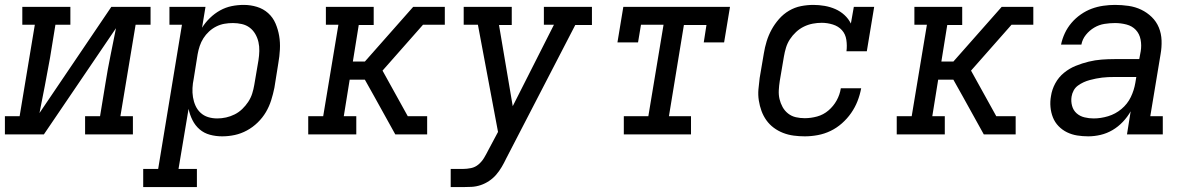

<svg xmlns="http://www.w3.org/2000/svg" viewBox="-30 -548 4850 783"><path d="M-10 0V-74H50L112 -447H61V-520H257V-447H196L174 -312Q164 -255 153 -199Q142 -143 131 -87L424 -520H584V-447H523L461 -74H512V0H317V-74H378L400 -208Q409 -265 420.5 -321Q432 -377 443 -433L149 0Z M554 215V141H615L712 -447H661V-520H808L794 -435Q807 -456 826 -474.5Q845 -493 867.5 -505.5Q890 -518 914.5 -523Q939 -528 964 -528Q964 -528 964 -528Q964 -528 964 -528Q992 -528 1018 -520Q1044 -512 1063.5 -494.5Q1083 -477 1093.5 -452.5Q1104 -428 1108.5 -401.5Q1113 -375 1111.5 -346.5Q1110 -318 1105 -290L1089 -190Q1084 -165 1076 -139.5Q1068 -114 1054.5 -91Q1041 -68 1021 -48.5Q1001 -29 977 -16Q953 -3 927.5 2.5Q902 8 876 8Q850 8 826 1.5Q802 -5 784 -20.5Q766 -36 755 -58Q744 -80 739 -104L698 141H773V215ZM856 -65Q874 -65 892 -69Q910 -73 927 -81.5Q944 -90 958 -103.5Q972 -117 982.5 -133Q993 -149 998.5 -166.5Q1004 -184 1007 -202L1024 -302Q1027 -321 1027.5 -340Q1028 -359 1024 -376.5Q1020 -394 1011 -409.5Q1002 -425 988 -435.5Q974 -446 956 -450Q938 -454 920 -454Q902 -454 885 -451Q868 -448 852 -440Q836 -432 822.5 -419.5Q809 -407 799.5 -392Q790 -377 784.5 -360.5Q779 -344 776 -327L760 -227Q756 -208 755 -189Q754 -170 757 -151.5Q760 -133 767.5 -116.5Q775 -100 788 -88Q801 -76 818.5 -70.5Q836 -65 856 -65Z M1227 0V-74H1288L1350 -447H1299V-520H1494V-446H1433L1409 -297H1458L1655 -520H1784V-447H1695L1530 -260L1633 -74H1712V0H1582L1495 -157L1458 -223H1396L1372 -74H1423V0Z M1808 215V141H1857Q1874 141 1891 137.5Q1908 134 1921.5 122.5Q1935 111 1944 96Q1953 81 1961 65L2001 -10L1919 -447H1861V-520H2057V-446H2005L2061 -115L2229 -447H2188V-520H2384V-446H2316L2034 99Q2026 116 2016 133Q2006 150 1993.5 164.5Q1981 179 1964.5 190Q1948 201 1930 207Q1912 213 1893.5 214Q1875 215 1857 215Z M2514 0V-74H2614L2676 -447H2584L2572 -375H2488L2512 -520H2947L2923 -375H2840L2851 -446H2759L2698 -74H2788V0Z M3252 8Q3229 8 3206.5 5Q3184 2 3163.5 -6Q3143 -14 3125.5 -27Q3108 -40 3095.5 -57.5Q3083 -75 3075.5 -95.5Q3068 -116 3064.5 -138.5Q3061 -161 3063 -184Q3065 -207 3068 -230L3085 -330Q3089 -355 3096.5 -379.5Q3104 -404 3116.5 -427Q3129 -450 3147 -470.5Q3165 -491 3188 -504.5Q3211 -518 3236.5 -523Q3262 -528 3287 -528Q3310 -528 3333 -524Q3356 -520 3376.5 -511Q3397 -502 3413.5 -487Q3430 -472 3440 -452L3452 -520H3535L3505 -339H3422Q3425 -362 3421.5 -385.5Q3418 -409 3403.5 -425Q3389 -441 3366.5 -448Q3344 -455 3321 -455Q3303 -455 3284.5 -451.5Q3266 -448 3248.5 -439.5Q3231 -431 3216.5 -417.5Q3202 -404 3191.5 -388Q3181 -372 3175.5 -354Q3170 -336 3167 -318L3150 -218Q3147 -199 3146 -180Q3145 -161 3149 -144Q3153 -127 3161.5 -111.5Q3170 -96 3184 -85Q3198 -74 3215.5 -70Q3233 -66 3252 -66Q3277 -66 3302.5 -73Q3328 -80 3348.5 -97.5Q3369 -115 3382 -138.5Q3395 -162 3399 -188H3482Q3477 -161 3467 -135.5Q3457 -110 3441 -87Q3425 -64 3403.5 -45Q3382 -26 3357 -14Q3332 -2 3305 3Q3278 8 3252 8Z M3627 0V-74H3688L3750 -447H3699V-520H3894V-446H3833L3809 -297H3858L4055 -520H4184V-447H4095L3930 -260L4033 -74H4112V0H3982L3895 -157L3858 -223H3796L3772 -74H3823V0Z M4408 8Q4385 8 4363 4.5Q4341 1 4321.5 -8.5Q4302 -18 4287 -33.5Q4272 -49 4264 -69Q4256 -89 4254 -111.5Q4252 -134 4256 -156Q4260 -183 4273.5 -208Q4287 -233 4309 -251Q4331 -269 4357 -279.5Q4383 -290 4409.5 -296.5Q4436 -303 4462.5 -305Q4489 -307 4515 -307H4616L4622 -339Q4626 -363 4621.5 -386.5Q4617 -410 4602 -426Q4587 -442 4564 -448Q4541 -454 4517 -454Q4496 -454 4474 -450.5Q4452 -447 4432.5 -435.5Q4413 -424 4398.5 -406Q4384 -388 4380 -366H4297Q4302 -390 4312.5 -412.5Q4323 -435 4339.5 -454.5Q4356 -474 4377.5 -489Q4399 -504 4422 -512.5Q4445 -521 4469.5 -524.5Q4494 -528 4517 -528Q4545 -528 4572.5 -524Q4600 -520 4624 -508.5Q4648 -497 4667 -478.5Q4686 -460 4696 -435.5Q4706 -411 4707 -383Q4708 -355 4703 -327L4661 -74H4712V0H4566L4581 -94Q4568 -71 4549 -51Q4530 -31 4507 -17.5Q4484 -4 4458.5 2Q4433 8 4408 8ZM4430 -65Q4459 -65 4489 -74Q4519 -83 4543.5 -103.5Q4568 -124 4581.5 -152Q4595 -180 4600 -210L4604 -234H4515Q4502 -234 4489.5 -233.5Q4477 -233 4464.5 -231.5Q4452 -230 4439.5 -227.5Q4427 -225 4414 -221.5Q4401 -218 4389 -212.5Q4377 -207 4366 -199Q4355 -191 4348.5 -179Q4342 -167 4340 -154Q4337 -135 4342 -116.5Q4347 -98 4360.5 -86Q4374 -74 4392.5 -69.5Q4411 -65 4430 -65Z"/></svg>

Font: Iosevka Etoile Oblique
Style: Regular
Weight: 400
Italic angle: -9°
Designer: Belleve Invis
Foundry: Belleve Invis
Version: Version 15.5.2; ttfautohint (v1.8.4)